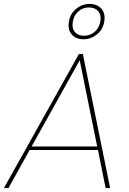

<svg xmlns="http://www.w3.org/2000/svg" viewBox="-38 -958 659 978"><path d="M500 0 461 -194H113L5 0H-18L364 -683H384L523 0ZM444 -795.5Q467 -815 473 -848Q479 -881 462.5 -900.5Q446 -920 415 -920Q384 -920 361.5 -900.5Q339 -881 333 -848Q327 -815 343 -795.5Q359 -776 390 -776Q421 -776 444 -795.5ZM327.5 -782.5Q306 -807 313 -848Q320 -889 350.5 -913.5Q381 -938 419 -938Q457 -938 478.5 -913.5Q500 -889 493 -848Q486 -807 455.5 -782.5Q425 -758 387 -758Q349 -758 327.5 -782.5ZM457 -212 368 -651 123 -212Z"/></svg>

Font: Poppins Thin
Style: Italic
Weight: 250
Italic angle: -10°
Designer: Ninad Kale (Devanagari), Jonny Pinhorn (Latin)
Foundry: Indian Type Foundry
Version: Version 3.200;PS 1.000;hotconv 16.6.54;makeotf.lib2.5.65590